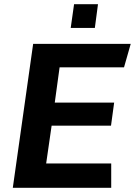

<svg xmlns="http://www.w3.org/2000/svg" viewBox="-20 -895 643 915"><path d="M41 0 138 -686H603L571 -574H264L241 -406H524L509 -296H226L200 -116H510V0ZM317 -762 333 -875H447L432 -762Z"/></svg>

Font: Chivo Mono Medium SemiBold
Style: Italic
Weight: 600
Italic angle: -8.05°
Monospace: yes
Version: Version 1.008